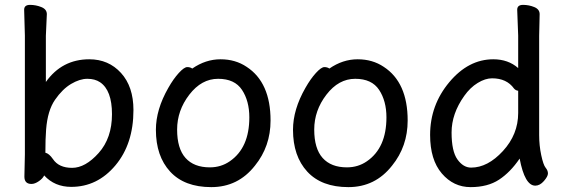

<svg xmlns="http://www.w3.org/2000/svg" viewBox="-20 -739 2312 787"><path d="M272 27Q204 27 161 -20Q156 -8 139.5 3.5Q123 15 109 15Q80 15 80 -15L82 -106V-593L79 -699Q79 -719 103 -719Q127 -719 149.5 -710Q172 -701 172 -681L168 -592V-403Q234 -496 346 -496Q425 -496 476 -440Q527 -384 527 -288Q527 -149 453 -61Q379 27 272 27ZM166 -113Q181 -110 197 -87Q221 -51 275.5 -51Q330 -51 384.5 -112Q439 -173 439 -271Q439 -369 390 -402Q369 -416 338 -416Q307 -416 271.5 -395Q236 -374 205.5 -330Q175 -286 169 -208Q166 -171 166 -113Z M768 -458Q823 -496 884 -496Q945 -496 991 -465Q1089 -401 1089 -245Q1089 -139 1025 -60Q956 28 846 28Q736 28 677.5 -35.5Q619 -99 619 -207Q619 -290 670 -379Q691 -416 713 -440Q735 -464 747.5 -464Q760 -464 768 -458ZM840 -53Q886 -53 922 -78Q1002 -133 1002 -258Q1002 -325 972 -370.5Q942 -416 874 -416Q806 -416 756 -351Q706 -286 706 -208Q706 -130 740.5 -91.5Q775 -53 840 -53Z M1330 -458Q1385 -496 1446 -496Q1507 -496 1553 -465Q1651 -401 1651 -245Q1651 -139 1587 -60Q1518 28 1408 28Q1298 28 1239.5 -35.5Q1181 -99 1181 -207Q1181 -290 1232 -379Q1253 -416 1275 -440Q1297 -464 1309.5 -464Q1322 -464 1330 -458ZM1402 -53Q1448 -53 1484 -78Q1564 -133 1564 -258Q1564 -325 1534 -370.5Q1504 -416 1436 -416Q1368 -416 1318 -351Q1268 -286 1268 -208Q1268 -130 1302.5 -91.5Q1337 -53 1402 -53Z M2002 -496Q2063 -496 2104 -460V-593L2100 -699Q2100 -719 2124 -719Q2148 -719 2170 -710Q2192 -701 2192 -681L2190 -592V-185Q2190 -143 2198.5 -103Q2207 -63 2216.5 -51.5Q2226 -40 2226 -28Q2226 -16 2209.5 3Q2193 22 2174 22Q2131 22 2110 -89Q2072 -33 2025.5 -2.5Q1979 28 1909 28Q1839 28 1791 -28Q1743 -84 1743 -186Q1743 -308 1821.5 -402Q1900 -496 2002 -496ZM2104 -367Q2094 -368 2087 -376Q2057 -418 1997 -418Q1969 -418 1938 -399Q1907 -380 1883 -346Q1831 -273 1831 -196Q1831 -119 1855 -85.5Q1879 -52 1911 -52Q1979 -52 2041.5 -120Q2104 -188 2104 -276Z"/></svg>

Font: LXGW ZhenKai
Style: Regular
Weight: 400
Designer: LXGW / Fontworks Inc.
Foundry: LXGW / Fontworks Inc.
Version: Version 0.800;June 8, 2025